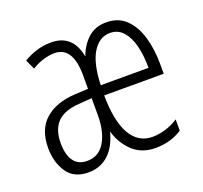

<svg xmlns="http://www.w3.org/2000/svg" viewBox="-101 -658 830 785"><g transform="rotate(-20 314.0 -266.0)"><path d="M434 -542Q487 -542 520 -509.5Q553 -477 568.5 -423.5Q584 -370 584 -306V-264H325Q326 -151 359 -94Q392 -37 454 -37Q479 -37 509 -45.5Q539 -54 566 -72V-23Q516 10 450 10Q390 10 351.5 -26Q313 -62 297 -117Q281 -55 245.5 -22.5Q210 10 158 10Q95 10 65.5 -34Q36 -78 36 -140Q36 -220 83 -262Q130 -304 213 -309L272 -312V-370Q272 -496 192 -496Q172 -496 146.5 -489Q121 -482 93 -465L74 -507Q98 -522 129 -532Q160 -542 194 -542Q288 -542 307 -440Q323 -485 354.5 -513.5Q386 -542 434 -542ZM434 -496Q387 -496 358 -448.5Q329 -401 326 -308H534Q534 -361 523.5 -403.5Q513 -446 490.5 -471Q468 -496 434 -496ZM220 -267Q152 -263 121.5 -231.5Q91 -200 91 -141Q91 -91 110.5 -63.5Q130 -36 169 -36Q220 -36 246.5 -81Q273 -126 273 -196V-271Z"/></g></svg>

Font: Noto Sans Gurmukhi ExtraCondensed Light
Style: Regular
Weight: 300
Width: 2
Designer: Jelle Bosma - Monotype Design Team
Foundry: Monotype Imaging Inc.
Version: Version 2.004; ttfautohint (v1.8.4.7-5d5b)